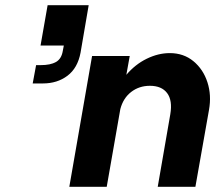

<svg xmlns="http://www.w3.org/2000/svg" viewBox="-20 -714 823 734"><path d="M162 -694H319L288 -513Q277 -454 238 -424.5Q199 -395 144 -395H105L118 -465H135Q173 -465 194 -477Q215 -489 220 -519L224 -540H135ZM332 -500H476L463 -428Q497 -468 541 -489.5Q585 -511 629 -511Q682 -511 719.5 -480Q757 -449 773 -399.5Q789 -350 779 -294L727 0H583L631 -277Q640 -330 619 -358Q598 -386 553 -386Q512 -386 481.5 -362.5Q451 -339 440 -297L388 0H245Z"/></svg>

Font: Overused Grotesk
Style: Bold Italic
Weight: 700
Italic angle: -10°
Version: Version 0.003